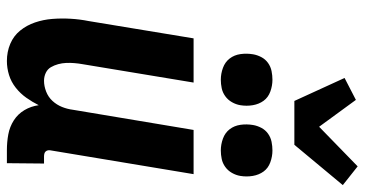

<svg xmlns="http://www.w3.org/2000/svg" viewBox="-264 -760 1032 543"><g transform="rotate(90 251.5 -488.0)"><path d="M152 8Q126 8 103.5 -1.5Q81 -11 66 -29.5Q51 -48 43 -71.5Q35 -95 33 -120.5Q31 -146 32.5 -172Q34 -198 39 -223L88 -520H213L161 -206Q159 -195 158 -183Q157 -171 157.5 -159.5Q158 -148 161 -137Q164 -126 169.5 -116.5Q175 -107 185.5 -102Q196 -97 208 -97Q223 -97 238.5 -103Q254 -109 265 -121Q276 -133 282 -148Q288 -163 290 -179L347 -520H472L405 -117Q404 -113 404.5 -109Q405 -105 407.5 -102Q410 -99 414 -98Q418 -97 422 -97H442L441 8H404Q381 8 359.5 4Q338 0 320 -11.5Q302 -23 291 -41.5Q280 -60 277 -82Q268 -64 256 -47Q244 -30 227.5 -17Q211 -4 191.5 2Q172 8 152 8ZM405 -597Q388 -597 371.5 -603Q355 -609 345 -622Q335 -635 332.5 -652.5Q330 -670 333 -688Q335 -700 341 -711.5Q347 -723 357.5 -730.5Q368 -738 380.5 -740.5Q393 -743 405 -743Q422 -743 438.5 -737Q455 -731 464.5 -718Q474 -705 477 -687.5Q480 -670 477 -652Q475 -640 468.5 -628.5Q462 -617 451.5 -609.5Q441 -602 429 -599.5Q417 -597 405 -597ZM205 -597Q188 -597 171.5 -603Q155 -609 145 -622Q135 -635 132.5 -652.5Q130 -670 133 -688Q135 -700 141 -711.5Q147 -723 157.5 -730.5Q168 -738 180.5 -740.5Q193 -743 205 -743Q222 -743 238.5 -737Q255 -731 264.5 -718Q274 -705 277 -687.5Q280 -670 277 -652Q275 -640 268.5 -628.5Q262 -617 251.5 -609.5Q241 -602 229 -599.5Q217 -597 205 -597ZM265 -805 200 -947 262 -979 338 -875 450 -984 503 -942 389 -805Z"/></g></svg>

Font: Iosevka Term Curly Extrabold
Style: Italic
Weight: 800
Italic angle: -9°
Designer: Belleve Invis
Foundry: Belleve Invis
Version: Version 32.3.0